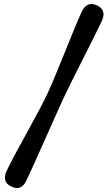

<svg xmlns="http://www.w3.org/2000/svg" viewBox="-20 -790 546 969"><path d="M297.5 -288Q279 -248 254.5 -192.8Q230 -137.5 203.8 -78.8Q177.5 -20 154 32.5Q130.5 85 114 119.5Q88.5 175.5 38 152Q-12.5 128.5 13.5 72.5Q30.5 36.5 58 -14.5Q85.5 -65.5 116.5 -121.8Q147.5 -178 175.5 -230.8Q203.5 -283.5 222 -323Q240 -362 262.5 -416.8Q285 -471.5 308.8 -530.5Q332.5 -589.5 354.2 -642.2Q376 -695 392.5 -730.5Q418.5 -786 469.5 -763Q519.5 -739.5 493.5 -683.5Q477.5 -649 452 -598.2Q426.5 -547.5 397.8 -490.8Q369 -434 342.2 -380.5Q315.5 -327 297.5 -288Z"/></svg>

Font: Fraunces 9pt SuperSoft
Style: Bold
Weight: 700
Version: Version 1.000;[b76b70a41]